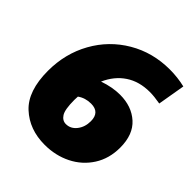

<svg xmlns="http://www.w3.org/2000/svg" viewBox="-203 -857 1003 1003"><g transform="rotate(45 299.0 -355.5)"><path d="M579 -254Q579 -173 540 -112Q501 -51 435 -18Q369 15 289 15Q176 15 102 -53.5Q28 -122 28 -271Q28 -398 86 -502Q144 -606 246 -666Q348 -726 474 -726Q531 -726 586 -713L560 -561Q515 -569 483 -569Q405 -569 349.5 -532Q294 -495 264 -427Q327 -449 383 -449Q469 -449 524 -399.5Q579 -350 579 -254ZM373 -243Q373 -309 309 -309Q266 -309 234 -286Q233 -278 233 -261Q233 -190 249 -165Q265 -140 291 -140Q326 -140 349.5 -170Q373 -200 373 -243Z"/></g></svg>

Font: Bitter Pro Black
Style: Italic
Weight: 900
Italic angle: -9°
Designer: Sol Matas, and Bitter project Authors
Foundry: Sol Matas
Version: Version 1.010